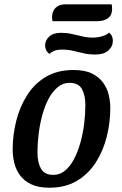

<svg xmlns="http://www.w3.org/2000/svg" viewBox="-20 -857 568 897"><path d="M210.7 20Q159.2 20 125.5 3.8Q91.8 -12.3 72.9 -38.8Q54 -65.2 46.6 -96.6Q39.2 -128 39.2 -157.7Q39.2 -226 55.8 -292.1Q72.5 -358.2 106.7 -412.2Q140.8 -466.2 194.6 -498.1Q248.3 -530 323.3 -530Q375.8 -530 409 -513.8Q442.2 -497.7 461.3 -471.3Q480.5 -445 487.9 -413.8Q495.3 -382.5 495.3 -353Q495.3 -284.7 478.7 -218.2Q462 -151.7 427.4 -97.8Q392.8 -44 339.2 -12Q285.5 20 210.7 20ZM229.7 -40Q260 -40 284.2 -60.2Q308.3 -80.3 326.2 -114.5Q344 -148.7 355.8 -191.2Q367.5 -233.7 373.2 -278.9Q378.8 -324.2 378.8 -366.3Q378.8 -411.5 362.9 -440.8Q347 -470 305 -470Q274.5 -470 249.9 -449.9Q225.3 -429.8 207.4 -396.2Q189.5 -362.5 177.8 -320Q166.2 -277.5 160.6 -231.8Q155 -186.2 155 -143.7Q155 -98.7 171.3 -69.3Q187.7 -40 229.7 -40ZM426.5 -602.3Q395 -602.3 370.2 -608.1Q345.5 -613.8 321.9 -619.6Q298.3 -625.3 270.3 -625.3Q247.8 -625.3 233.4 -619.5Q219 -613.7 211.2 -605Q198 -615.3 194.3 -625.8Q190.7 -636.2 190.7 -644.2Q190.7 -667.8 209.5 -685.8Q228.3 -703.7 264.7 -703.7Q291.3 -703.7 315.6 -698.3Q339.8 -693 364.1 -687.2Q388.3 -681.3 413.8 -681.3Q436.5 -681.3 458.8 -688.2Q481.2 -695 489.2 -704.8Q499 -697.3 503.1 -687.6Q507.2 -677.8 507.3 -667Q507.3 -639.7 486.1 -621Q464.8 -602.3 426.5 -602.3ZM225.5 -758Q224.3 -762.5 223.8 -766.8Q223.2 -771.2 223.2 -776.3Q223.2 -804.3 239.7 -820.6Q256.2 -836.8 284.8 -836.8H501.5Q502.7 -832.2 503.2 -826.8Q503.8 -821.3 503.8 -814.3Q503.8 -786.5 484.9 -772.2Q466 -758 433.5 -758Z"/></svg>

Font: Sansita Swashed Light
Style: Regular
Weight: 300
Designer: Pablo Cosgaya
Foundry: Omnibus-Type
Version: Version 1.003